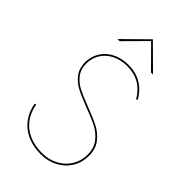

<svg xmlns="http://www.w3.org/2000/svg" viewBox="-269 -990 1083 1083"><g transform="rotate(45 273.0 -448.0)"><path d="M58 -173 68 -175Q77 -122 105.5 -83.8Q134 -45.5 179.5 -25.2Q225 -5 284 -5Q337.5 -5 380.5 -27.8Q423.5 -50.5 448.2 -90.5Q473 -130.5 473 -180Q473 -233 446 -267.2Q419 -301.5 381 -321Q343 -340.5 275 -366Q215.5 -388.5 179 -408Q142.5 -427.5 118.2 -459.5Q94 -491.5 94 -539Q94 -585 117.2 -622.2Q140.5 -659.5 182.2 -680.8Q224 -702 278 -702Q336.5 -702 380.8 -676Q425 -650 454 -600L446 -594Q389.5 -692 278 -692Q226.5 -692 187 -672Q147.5 -652 125.8 -617.2Q104 -582.5 104 -539Q104 -493 128 -462.5Q152 -432 187 -414.2Q222 -396.5 284 -373Q350 -348 389.2 -327.5Q428.5 -307 455.8 -271.2Q483 -235.5 483 -181Q483 -128 457 -85.5Q431 -43 385.5 -19Q340 5 284 5Q222.5 5 175 -16.5Q127.5 -38 97.5 -78Q67.5 -118 58 -173ZM273 -901 414 -761H398L273 -887L148 -761H131Z"/></g></svg>

Font: HK Grotesk Thin
Style: Regular
Weight: 100
Designer: Alfredo Marco Pradil
Foundry: Hanken Design Co.
Version: Version 3.001